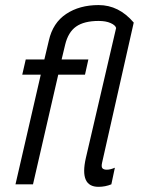

<svg xmlns="http://www.w3.org/2000/svg" viewBox="-20 -720 549 750"><path d="M364.7 9.8Q289.6 9.8 315.4 -103L433.6 -610.8Q430.7 -621.6 412.1 -629.9Q393.6 -638.2 365.2 -638.2Q308.6 -638.2 277.3 -616.2Q246.1 -594.2 234.4 -544.9L220.7 -487.8H325.2L312 -428.2H207.5L108.9 0H40.5L139.2 -428.2H66.9L80.6 -487.8H153.3L170.9 -562Q186.5 -630.9 238.5 -665.5Q290.5 -700.2 365.2 -700.2Q444.3 -700.2 502.4 -631.8L378.9 -85Q375 -68.4 380.1 -62.7Q385.3 -57.1 397 -57.1Q411.1 -57.1 428.7 -64.9L415 0Q391.1 9.8 364.7 9.8Z"/></svg>

Font: HK Grotesk Italic
Style: Regular
Weight: 400
Italic angle: -13°
Designer: Alfredo Marco Pradil and Stefan Peev
Foundry: Hanken Design Co.
Version: Version 1.000;PS 001.000;hotconv 1.0.88;makeotf.lib2.5.64775